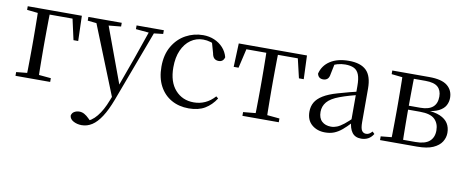

<svg xmlns="http://www.w3.org/2000/svg" viewBox="-68 -831 3395 1402"><g transform="rotate(10 1629.5 -130.0)"><path d="M123.1 0Q124.3 -24.4 124.8 -65.3Q125.3 -106.3 125.8 -150.3Q126.3 -194.3 126.3 -228.5V-280Q126.3 -317.7 125.8 -363.2Q125.3 -408.7 124.8 -450.2Q124.3 -491.8 123.1 -516H212.3Q211.3 -491.8 210.8 -450.2Q210.3 -408.7 209.8 -363.2Q209.3 -317.7 209.3 -280V-228.5Q209.3 -194.3 209.8 -150.3Q210.3 -106.3 210.8 -65.3Q211.3 -24.4 212.3 0ZM167 -483.7V-516H444.7L450.4 -329.9H415.5L375.3 -510.7L407.3 -483.7ZM43.5 0V-27.8L150.9 -38.6H182.9L300.7 -27.8V0ZM43.5 -489.1V-516H167V-477.4H152.7Z M581.4 271Q548 271 520.9 256.7Q493.7 242.4 490.9 216.7Q494.5 196.1 511.3 186.2Q528.1 176.2 549.2 176.2Q569 176.2 586.7 186.3Q604.5 196.3 621.1 213.2L649.8 241.4L618.3 257.1L598.5 240.1Q647.9 226.4 686.4 179Q724.9 131.6 752.9 57.6L781.6 -15.2L786.2 -27.8L875.4 -274.3L959.3 -516H998.2L788.1 46.5Q758.2 125.6 725.8 175.3Q693.4 225.1 657.7 248Q622 271 581.4 271ZM772.7 51.4 545 -516H636.3L804.7 -59.3L810.7 -46.2ZM493.2 -488.4V-516H740.5V-488.4L633.9 -478.1H592.1ZM850.5 -488.4V-516H1052.6V-488.4L971.3 -478.9H956.3Z M1329.6 14.6Q1256.8 14.6 1200.8 -17.1Q1144.8 -48.8 1113.1 -108.5Q1081.4 -168.3 1081.4 -251.4Q1081.4 -340.7 1118.2 -403.2Q1154.9 -465.8 1214.5 -498.2Q1274 -530.6 1342.8 -530.6Q1387.5 -530.6 1425.7 -514.4Q1463.9 -498.1 1490.7 -468.8Q1517.5 -439.5 1528.2 -399.3Q1519.3 -364.4 1485.7 -364.4Q1465 -364.4 1452.6 -375.7Q1440.1 -386.9 1435.7 -413.5L1410.7 -501.6L1460.8 -461.9Q1430.5 -482.4 1403.4 -490.6Q1376.3 -498.8 1348 -498.8Q1296.9 -498.8 1255.9 -469.9Q1215 -441 1191.5 -388.2Q1167.9 -335.4 1167.9 -261.5Q1167.9 -153.9 1220.9 -94.5Q1273.8 -35 1358.2 -35Q1403 -35 1441.9 -52.7Q1480.9 -70.3 1513.8 -106.9L1529.6 -93.9Q1496.6 -42.3 1448.9 -13.8Q1401.2 14.6 1329.6 14.6Z M1601.3 -341.2 1608.1 -516H2113.9L2120.7 -341.2H2085.1L2044.8 -513.4L2087.2 -483.7H1634.7L1677.2 -513.4L1637.3 -341.2ZM1726.2 0V-27.8L1840.9 -38.6H1881.3L1995.8 -27.8V0ZM1817.2 0Q1818.2 -24.4 1818.8 -65.3Q1819.4 -106.3 1819.9 -150.3Q1820.4 -194.3 1820.4 -228.5V-288.3Q1820.4 -321.7 1819.9 -365.7Q1819.4 -409.7 1818.8 -450.7Q1818.2 -491.8 1817.2 -516H1904.8Q1903.8 -491.8 1903.3 -450.7Q1902.8 -409.7 1902.3 -365.7Q1901.8 -321.7 1901.8 -288.3V-228.5Q1901.8 -194.3 1902.3 -150.3Q1902.8 -106.3 1903.3 -65.3Q1903.8 -24.4 1904.8 0Z M2340.7 14.6Q2281.5 14.6 2242.1 -19.1Q2202.6 -52.8 2202.6 -115.1Q2202.6 -153.9 2219.8 -184.3Q2236.9 -214.6 2276.4 -239Q2315.9 -263.5 2381.9 -282.3Q2423.8 -294.9 2469.8 -306.7Q2515.8 -318.5 2555.8 -327.7V-303.3Q2515.8 -293.3 2474.7 -281.5Q2433.6 -269.7 2399.6 -257Q2336.3 -233.6 2309.6 -201.7Q2282.9 -169.7 2282.9 -128.2Q2282.9 -81.6 2308.5 -58Q2334.2 -34.4 2376.1 -34.4Q2398.6 -34.4 2420.6 -43.3Q2442.6 -52.2 2470.7 -74.2Q2498.7 -96.3 2536.8 -134.4L2545.5 -87.1H2521.9Q2490.7 -53.7 2463.5 -31.1Q2436.2 -8.4 2407.1 3.1Q2378 14.6 2340.7 14.6ZM2607.8 13.6Q2563.1 13.6 2540.8 -16.6Q2518.5 -46.7 2515.2 -99.7V-103.3V-359Q2515.2 -415 2503.1 -445.3Q2490.9 -475.6 2465.7 -487.6Q2440.6 -499.6 2401 -499.6Q2372.3 -499.6 2343.1 -491.4Q2313.9 -483.2 2280.7 -464.7L2324.2 -491.9L2307.8 -412.7Q2304.2 -386 2291.7 -375.2Q2279.1 -364.3 2260.4 -364.3Q2224.2 -364.3 2216.5 -399.7Q2231.4 -461 2285.1 -495.8Q2338.8 -530.6 2423.2 -530.6Q2510.5 -530.6 2552.8 -489.2Q2595 -447.8 2595 -354.6V-107.7Q2595 -60.8 2606.1 -44.2Q2617.1 -27.5 2637.4 -27.5Q2650 -27.5 2660 -33.2Q2670 -38.8 2682.4 -52.1L2698.1 -36.7Q2682.2 -10.7 2659.6 1.4Q2637 13.6 2607.8 13.6Z M2746.5 0V-27.8L2855.7 -38.6L2869.2 -31.3H3003.6Q3073.8 -31.3 3106.7 -59.7Q3139.7 -88.1 3139.7 -140.4Q3139.7 -192.3 3107.8 -223.4Q3076 -254.6 2997.6 -254.6H2869.2V-283.7H2995Q3117.9 -283.7 3117.9 -387.5Q3117.9 -434.3 3090.2 -459Q3062.4 -483.7 2998 -483.7H2869.2L2855.7 -477.4L2746.5 -489.1V-516H3020.6Q3113.5 -516 3155.2 -482.3Q3196.8 -448.6 3196.8 -391.7Q3196.8 -362.3 3182.7 -335.8Q3168.5 -309.3 3133.1 -291.2Q3097.7 -273.1 3033.5 -267.5L3036.1 -274.5Q3103.6 -271.7 3144.4 -254Q3185.1 -236.3 3203.6 -206.6Q3222 -177 3222 -136.9Q3222 -101.9 3202.6 -70.8Q3183.2 -39.6 3139.2 -19.8Q3095.2 0 3020.6 0ZM2826.1 0Q2827.3 -24.4 2827.8 -65.3Q2828.3 -106.3 2828.8 -150.3Q2829.3 -194.3 2829.3 -228.5V-288.3Q2829.3 -321.7 2828.8 -365.7Q2828.3 -409.7 2827.8 -450.7Q2827.3 -491.8 2826.1 -516H2912.8Q2911.8 -491.8 2911.3 -450.2Q2910.8 -408.7 2910.3 -361.2Q2909.8 -313.7 2909.8 -272V-228.5Q2909.8 -194.3 2910.3 -150.3Q2910.8 -106.3 2911.3 -65.3Q2911.8 -24.4 2912.8 0Z"/></g></svg>

Font: Noto Serif KR ExtraLight
Style: Regular
Weight: 200
Designer: Ryoko NISHIZUKA 西塚涼子 (kana & ideographs); Frank Grießhammer (Latin, Greek & Cyrillic); Wenlong ZHANG 张文龙 (bopomofo); San
Foundry: Adobe
Version: Version 2.002-H1;hotconv 1.1.0;makeotfexe 2.6.0